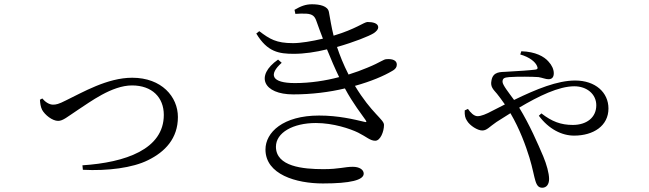

<svg xmlns="http://www.w3.org/2000/svg" viewBox="-20 -811 3040 899"><path d="M167 -344C168 -328 170 -311 177 -297C190 -273 225 -245 252 -245C275 -245 294 -263 347 -298C400 -332 503 -411 598 -411C692 -411 747 -355 747 -273C747 -112 567 -50 366 -37L368 -16C484 -10 601 -25 673 -61C753 -100 813 -163 813 -263C813 -358 737 -447 599 -447C482 -447 366 -378 289 -341C254 -323 242 -321 228 -321C211 -321 192 -333 178 -350Z M1363 -746C1380 -747 1397 -748 1414 -747C1445 -745 1454 -734 1462 -711C1472 -684 1481 -657 1492 -630C1442 -618 1388 -609 1352 -609C1273 -609 1243 -628 1194 -665L1180 -654C1232 -567 1287 -559 1356 -559C1404 -559 1459 -567 1511 -580C1530 -533 1549 -489 1568 -450C1504 -433 1433 -422 1361 -422C1250 -422 1237 -462 1299 -517L1282 -532C1173 -456 1213 -369 1353 -369C1441 -369 1524 -380 1595 -397C1633 -326 1674 -275 1691 -250C1698 -240 1697 -237 1684 -241C1637 -252 1565 -270 1474 -270C1305 -270 1223 -191 1223 -111C1223 6 1367 48 1492 48C1621 48 1683 32 1683 2C1683 -17 1662 -30 1632 -30C1593 -30 1569 -19 1494 -19C1399 -19 1272 -31 1272 -124C1272 -190 1352 -235 1459 -235C1541 -235 1620 -208 1657 -190C1697 -170 1713 -152 1737 -152C1761 -152 1778 -195 1778 -226C1778 -252 1720 -280 1642 -409C1718 -430 1778 -456 1815 -478C1834 -488 1838 -499 1838 -509C1838 -529 1816 -536 1791 -534C1775 -534 1764 -520 1700 -494C1674 -483 1644 -472 1612 -462C1588 -509 1571 -552 1558 -591C1639 -614 1708 -642 1729 -655C1744 -665 1751 -674 1751 -684C1750 -703 1724 -708 1701 -708C1685 -708 1646 -675 1542 -644C1532 -683 1526 -723 1520 -755C1515 -783 1477 -791 1441 -791C1411 -791 1388 -782 1359 -765Z M2416 -556C2461 -543 2486 -521 2494 -503C2500 -491 2497 -486 2486 -485C2464 -482 2407 -478 2350 -475C2326 -473 2288 -478 2281 -433C2275 -404 2291 -391 2307 -372C2317 -359 2329 -344 2344 -322L2283 -291C2257 -277 2233 -267 2216 -267C2199 -267 2183 -284 2171 -301L2156 -294C2155 -271 2158 -258 2167 -245C2180 -223 2216 -200 2238 -200C2260 -200 2271 -217 2305 -240C2326 -253 2347 -267 2370 -281C2414 -206 2442 -128 2459 -73C2474 -24 2481 18 2487 36C2494 59 2503 68 2519 68C2539 68 2551 52 2551 27C2551 0 2539 -42 2524 -78C2498 -139 2460 -227 2411 -307C2502 -361 2596 -407 2669 -407C2727 -407 2772 -371 2772 -318C2772 -261 2727 -226 2662 -226C2606 -226 2564 -242 2515 -280L2503 -269C2550 -206 2611 -176 2668 -176C2759 -176 2829 -222 2829 -303C2829 -378 2768 -434 2673 -434C2590 -434 2492 -394 2387 -343C2363 -376 2333 -413 2333 -428C2333 -445 2342 -448 2364 -450C2407 -453 2473 -452 2501 -450C2520 -447 2535 -440 2548 -440C2564 -440 2573 -449 2573 -468C2573 -486 2564 -506 2548 -523C2528 -546 2488 -569 2421 -571Z"/></svg>

Font: Source Han Serif AKR9
Style: Regular
Weight: 400
Designer: Ryoko NISHIZUKA 西塚涼子 (kana & ideographs); Frank Grießhammer (Latin, Greek & Cyrillic); Sandoll Communications 산돌커뮤니케이션, 
Foundry: Adobe Systems Incorporated
Version: Version 1.005;hotconv 1.0.107;makeotfexe 2.5.65593